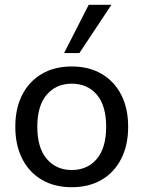

<svg xmlns="http://www.w3.org/2000/svg" viewBox="-20 -774 600 803"><path d="M280 9Q208 9 155 -22Q102 -53 73 -110Q44 -167 44 -244Q44 -321 73 -377.5Q102 -434 155 -465Q208 -496 280 -496Q352 -496 405 -465Q458 -434 487 -377.5Q516 -321 516 -244Q516 -167 487 -110Q458 -53 405 -22Q352 9 280 9ZM280 -63Q346 -63 385 -109.5Q424 -156 424 -244Q424 -332 385 -378Q346 -424 280 -424Q215 -424 175.5 -378Q136 -332 136 -244Q136 -156 175.5 -109.5Q215 -63 280 -63ZM248 -552 351 -754H446L312 -552Z"/></svg>

Font: Nunito Sans 12pt ExtraLight 12pt Medium
Style: Regular
Weight: 500
Version: Version 3.101;gftools[0.9.27]